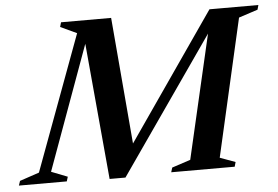

<svg xmlns="http://www.w3.org/2000/svg" viewBox="-95 -742 1178 815"><g transform="rotate(-5 494.0 -335.0)"><path d="M301.5 -614.5 95 -46.5 164 -19.5 158 0H-46L-39.5 -19.5L43.5 -47.5L256.5 -623L187 -655.5L192.5 -675H406L455.5 -95L416.5 -84.5L825 -675H872L869.5 -658.5L407.5 5.5H340L284.5 -604.5ZM833.5 -675H1033.5L1028 -655.5L947 -629L813.5 -43.5L879 -19.5L873.5 0H603L609 -19.5L688 -45.5Z"/></g></svg>

Font: Newsreader 24pt SemiBold
Style: Italic
Weight: 600
Italic angle: -17°
Designer: Hugues Gentile
Foundry: Production Type
Version: Version 1.003